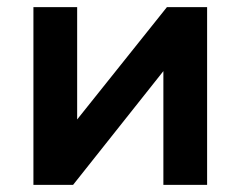

<svg xmlns="http://www.w3.org/2000/svg" viewBox="-20 -520 676 540"><path d="M74 0V-500H197V-184L449.5 -500H562.5V0H439.5V-320L185.5 0Z"/></svg>

Font: Geologica EX Med
Style: Regular
Weight: 500
Designer: Sindre Bremnes, Frode Helland
Foundry: Monokrom Skriftforlag AS
Version: Version 1.010;gftools[0.9.28]